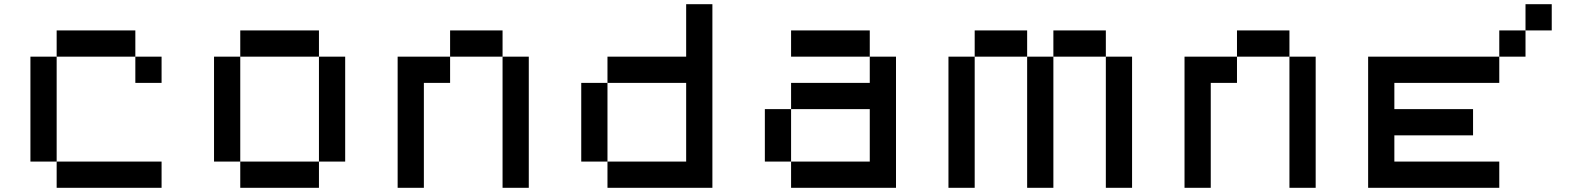

<svg xmlns="http://www.w3.org/2000/svg" viewBox="-20 -895 7540 915"><path d="M250 -750H625V-625H250ZM625 -625H750V-500H625ZM250 -625V-125H125V-625ZM250 -125H750V0H250Z M1125 -750H1500V-625H1125ZM1500 -625H1625V-125H1500ZM1500 -125V0H1125V-125ZM1125 -125H1000V-625H1125Z M2125 -750H2375V-625H2125ZM2375 -625H2500V0H2375ZM2125 -625V-500H2000V0H1875V-625Z M3250 -875H3375V0H2875V-125H3250V-500H2875V-625H3250ZM2875 -125H2750V-500H2875Z M3750 -750H4125V-625H3750ZM4125 -625H4250V0H3750V-125H4125V-375H3750V-500H4125ZM3750 -125H3625V-375H3750Z M4625 -750H4875V-625H4625ZM4875 -625H5000V0H4875ZM5000 -625V-750H5250V-625ZM5250 -625H5375V0H5250ZM4625 -625V0H4500V-625Z M5875 -750H6125V-625H5875ZM6125 -625H6250V0H6125ZM5875 -625V-500H5750V0H5625V-625Z M7250 -875H7375V-750H7250ZM7250 -750V-625H7125V-750ZM7125 -625V-500H6625V-375H7000V-250H6625V-125H7125V0H6500V-625Z"/></svg>

Font: Dogica Pixel
Style: Regular
Weight: 400
Designer: Roberto Mocci
Version: Version 001.000